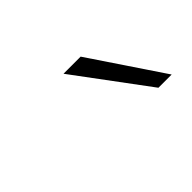

<svg xmlns="http://www.w3.org/2000/svg" viewBox="-38 -801 349 349"><g transform="rotate(-45 136.5 -627.0)"><path d="M227 -557 123 -697H167L261 -557Z"/></g></svg>

Font: Hanken Grotesk ExtraLight
Style: Italic
Weight: 250
Italic angle: -8°
Designer: Alfredo Marco Pradil
Foundry: Hanken Design Co.
Version: Version 3.013